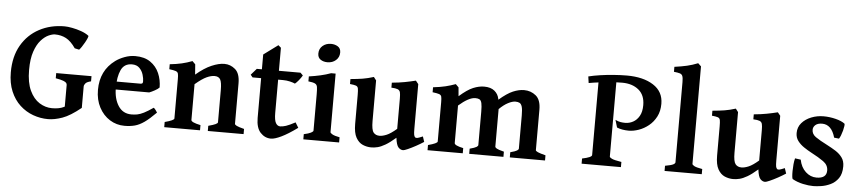

<svg xmlns="http://www.w3.org/2000/svg" viewBox="-44 -1031 5901 1318"><g transform="rotate(5 2906.5 -371.5)"><path d="M581.1 -269.5Q553.2 -263.2 543.5 -252Q533.7 -240.7 533.7 -229.5V-82.5Q533.7 -82.5 515.9 -76.2Q498 -69.8 474.9 -62Q451.7 -54.2 434.1 -49.3Q416.5 -44.4 416.5 -47.9V-229.5Q416.5 -236.8 412.1 -243.4Q407.7 -250 391.1 -256.6Q374.5 -263.2 337.9 -269.5V-305.2H581.1ZM534.7 -580.1Q538.1 -577.6 532.5 -564Q526.9 -550.3 517.1 -532.7Q507.3 -515.1 497.1 -500Q486.8 -484.9 480.5 -479L449.7 -485.8Q417.5 -532.7 383.3 -550.8Q349.1 -568.8 306.6 -568.8Q288.6 -568.8 262.2 -556.9Q235.8 -544.9 210.2 -516.1Q184.6 -487.3 167.5 -437.3Q150.4 -387.2 150.4 -311Q150.4 -224.1 176 -169.2Q201.7 -114.3 242.9 -88.4Q284.2 -62.5 330.1 -62.5Q379.4 -62.5 410.4 -77.9Q441.4 -93.3 466.8 -117.2Q471.2 -115.2 486.6 -107.7Q502 -100.1 516.8 -92.5Q531.7 -85 533.7 -82.5Q460.9 -23.4 407.2 -4.4Q353.5 14.6 309.1 14.6Q255.9 14.6 205.6 -3.7Q155.3 -22 115 -59.1Q74.7 -96.2 50.8 -152.6Q26.9 -209 26.9 -284.2Q26.9 -392.6 71.5 -470Q116.2 -547.4 193.4 -588.6Q270.5 -629.9 367.2 -629.9Q388.7 -629.9 419.9 -624Q451.2 -618.2 482.4 -607.2Q513.7 -596.2 534.7 -580.1Z M1053.7 -268.6Q1044.9 -258.3 1022.9 -246.3Q1001 -234.4 985.4 -228.5H690.4L691.4 -283.2H918.5Q929.7 -283.2 933.3 -286.9Q937 -290.5 937 -300.8Q937 -320.3 929.4 -345.9Q921.9 -371.6 903.1 -390.9Q884.3 -410.2 851.1 -410.2Q797.9 -410.2 776.1 -363.5Q754.4 -316.9 754.4 -239.3Q754.4 -165 785.9 -116.2Q817.4 -67.4 877 -67.4Q897.5 -67.4 917 -71Q936.5 -74.7 961.9 -87.4Q987.3 -100.1 1025.4 -126.5Q1031.7 -123 1040.3 -111.1Q1048.8 -99.1 1050.8 -95.2Q1005.4 -49.3 971.7 -25.6Q938 -2 906.5 6.3Q875 14.6 835.9 14.6Q780.3 14.6 734.4 -14.2Q688.5 -43 660.9 -95Q633.3 -147 633.3 -215.8Q633.3 -349.1 733.9 -422.9Q759.8 -441.9 795.7 -455.3Q831.5 -468.8 868.7 -468.8Q932.6 -468.8 973.4 -440.4Q1014.2 -412.1 1033.9 -366.5Q1053.7 -320.8 1053.7 -268.6Z M1409.2 0V-35.6Q1444.3 -44.9 1459 -52Q1473.6 -59.1 1473.6 -65.4V-287.1Q1473.6 -340.8 1462.4 -360.4Q1451.2 -379.9 1422.4 -379.9Q1398.9 -379.9 1368.4 -366Q1337.9 -352.1 1290.5 -312V-65.4Q1290.5 -49.3 1355.5 -35.6V0H1108.9V-35.6Q1173.3 -52.7 1173.3 -65.4V-336.4Q1173.3 -361.8 1170.4 -373.8Q1167.5 -385.7 1154.1 -390.6Q1140.6 -395.5 1108.9 -399.4V-433.6Q1155.3 -438.5 1191.2 -446.8Q1227.1 -455.1 1262.7 -468.8L1283.2 -448.2L1288.6 -377.9Q1345.2 -426.3 1395 -447.5Q1444.8 -468.8 1482.9 -468.8Q1524.9 -468.8 1557.9 -440.4Q1590.8 -412.1 1590.8 -343.8V-65.4Q1590.8 -59.1 1604 -52.2Q1617.2 -45.4 1655.8 -35.6V0Z M2025.9 -75.7Q1961.4 -28.8 1916 -7.1Q1870.6 14.6 1845.2 14.6Q1803.2 14.6 1772.7 -18.1Q1742.2 -50.8 1742.2 -119.1V-393.1H1683.1L1668.9 -410.6L1707 -454.1H1742.2V-556.2L1840.8 -628.9L1859.4 -612.8V-454.1H2008.3L2025.9 -436.5Q2016.6 -419.9 2001.5 -401.6Q1986.3 -383.3 1976.6 -376Q1964.8 -381.8 1941.4 -387.5Q1918 -393.1 1892.1 -393.1H1859.4V-164.6Q1859.4 -114.3 1870.8 -94.5Q1882.3 -74.7 1900.9 -74.7Q1918 -74.7 1940.7 -82Q1963.4 -89.4 2004.4 -111.3Z M2267.6 -615.7Q2267.6 -583 2244.1 -562.3Q2220.7 -541.5 2185.5 -541.5Q2158.2 -541.5 2138.4 -554.7Q2118.7 -567.9 2118.7 -595.7Q2118.7 -628.9 2142.3 -649.2Q2166 -669.4 2200.2 -669.4Q2226.6 -669.4 2247.1 -656.7Q2267.6 -644 2267.6 -615.7ZM2067.4 0V-35.6Q2100.1 -42.5 2116 -50.8Q2131.8 -59.1 2131.8 -65.4V-316.4Q2131.8 -349.6 2129.2 -366.2Q2126.5 -382.8 2112.8 -389.4Q2099.1 -396 2067.4 -399.4V-433.6Q2108.9 -439.5 2146.7 -448Q2184.6 -456.5 2217.8 -468.8H2249V-65.4Q2249 -59.6 2263.7 -51Q2278.3 -42.5 2314 -35.6V0Z M2895.5 -54.7Q2871.6 -39.1 2842 -22.9Q2812.5 -6.8 2788.1 3.9Q2763.7 14.6 2755.9 14.6Q2738.3 14.6 2723.6 -0.7Q2709 -16.1 2703.1 -66.4Q2662.6 -31.2 2632.8 -13.9Q2603 3.4 2580.1 9Q2557.1 14.6 2536.1 14.6Q2505.9 14.6 2477.5 2.4Q2449.2 -9.8 2430.9 -42.5Q2412.6 -75.2 2412.6 -136.2V-336.4Q2412.6 -367.2 2409.9 -380.9Q2407.2 -394.5 2394.8 -398.9Q2382.3 -403.3 2353.5 -406.2V-440.4Q2402.3 -444.8 2437.3 -450.4Q2472.2 -456.1 2512.7 -468.8L2529.8 -446.3V-167Q2529.8 -106.4 2544.4 -88.1Q2559.1 -69.8 2586.4 -69.8Q2606.9 -69.8 2635 -81.5Q2663.1 -93.3 2703.1 -127.9V-336.4Q2703.1 -365.7 2699.5 -379.9Q2695.8 -394 2682.1 -399.4Q2668.5 -404.8 2638.7 -406.2V-440.4Q2687.5 -444.8 2727.3 -452.4Q2767.1 -460 2802.2 -468.8L2820.3 -446.3V-138.7Q2820.3 -108.9 2822.8 -96.9Q2825.2 -85 2831.5 -80.1Q2836.9 -75.7 2847.7 -78.1Q2858.4 -80.6 2883.3 -91.3Z M3490.2 0V-35.6Q3525.4 -44.9 3536.1 -52Q3546.9 -59.1 3546.9 -65.4V-294.4Q3546.9 -334.5 3541.3 -353.8Q3535.6 -373 3524.4 -378.9Q3513.2 -384.8 3495.6 -384.8Q3474.1 -384.8 3445.1 -369.6Q3416 -354.5 3384.8 -323.7V-65.4Q3384.8 -59.1 3396.2 -52.2Q3407.7 -45.4 3446.3 -35.6V0H3210.4V-35.6Q3245.6 -44.9 3256.6 -52Q3267.6 -59.1 3267.6 -65.4V-294.4Q3267.6 -334.5 3263.2 -353.8Q3258.8 -373 3248.3 -378.9Q3237.8 -384.8 3219.7 -384.8Q3174.8 -384.8 3105 -323.7V-65.4Q3105 -48.3 3166 -35.6V0H2923.3V-35.6Q2987.8 -52.7 2987.8 -65.4V-336.4Q2987.8 -362.3 2984.9 -374.3Q2981.9 -386.2 2968.3 -390.9Q2954.6 -395.5 2923.3 -399.4V-433.6Q2973.6 -439.5 3008.1 -447.8Q3042.5 -456.1 3077.1 -468.8L3097.7 -448.2L3103 -387.7Q3157.7 -436 3197.5 -452.4Q3237.3 -468.8 3272.5 -468.8Q3318.8 -468.8 3344.5 -447.3Q3370.1 -425.8 3376 -394.5L3377.4 -387.7Q3432.1 -435.1 3472.4 -451.9Q3512.7 -468.8 3548.3 -468.8Q3594.7 -468.8 3629.4 -440.4Q3664.1 -412.1 3664.1 -343.8V-65.4Q3664.1 -59.1 3679.2 -52.2Q3694.3 -45.4 3732.9 -35.6V0Z M4494.6 -457Q4494.6 -406.2 4474.9 -368.2Q4455.1 -330.1 4423.6 -304.7Q4392.1 -279.3 4356 -266.6Q4319.8 -253.9 4287.6 -253.9Q4265.1 -253.9 4243.4 -257.6Q4221.7 -261.2 4205.6 -268.6L4190.4 -319.8Q4210.4 -310.5 4225.8 -307.9Q4241.2 -305.2 4258.3 -305.2Q4286.6 -305.2 4312.5 -319.1Q4338.4 -333 4355 -362.1Q4371.6 -391.1 4371.6 -437Q4371.6 -506.3 4327.9 -542.2Q4284.2 -578.1 4214.4 -578.1Q4180.2 -578.1 4138.7 -574.7Q4097.2 -571.3 4056.6 -566.4Q4016.1 -561.5 3984.9 -555.7L3978.5 -600.6Q4013.7 -609.4 4058.6 -616Q4103.5 -622.6 4151.4 -626.2Q4199.2 -629.9 4242.2 -629.9Q4355.5 -629.9 4425 -585.4Q4494.6 -541 4494.6 -457ZM3984.9 0V-35.6Q4051.8 -49.3 4051.8 -65.4V-580.1H4173.8V-65.4Q4173.8 -59.6 4189.2 -51.8Q4204.6 -43.9 4255.9 -35.6V0Z M4556.6 0V-35.6Q4598.6 -43 4612.3 -50.3Q4626 -57.6 4626 -65.4V-618.2Q4626 -647 4621.1 -659.7Q4616.2 -672.4 4602.5 -676.5Q4588.9 -680.7 4561.5 -683.6V-717.8Q4610.4 -724.6 4647 -732.9Q4683.6 -741.2 4722.2 -756.8L4743.2 -736.8V-65.4Q4743.2 -58.1 4758.1 -50.3Q4772.9 -42.5 4813 -35.6V0Z M5389.6 -54.7Q5365.7 -39.1 5336.2 -22.9Q5306.6 -6.8 5282.2 3.9Q5257.8 14.6 5250 14.6Q5232.4 14.6 5217.8 -0.7Q5203.1 -16.1 5197.3 -66.4Q5156.7 -31.2 5127 -13.9Q5097.2 3.4 5074.2 9Q5051.3 14.6 5030.3 14.6Q5000 14.6 4971.7 2.4Q4943.4 -9.8 4925 -42.5Q4906.7 -75.2 4906.7 -136.2V-336.4Q4906.7 -367.2 4904.1 -380.9Q4901.4 -394.5 4888.9 -398.9Q4876.5 -403.3 4847.7 -406.2V-440.4Q4896.5 -444.8 4931.4 -450.4Q4966.3 -456.1 5006.8 -468.8L5023.9 -446.3V-167Q5023.9 -106.4 5038.6 -88.1Q5053.2 -69.8 5080.6 -69.8Q5101.1 -69.8 5129.2 -81.5Q5157.2 -93.3 5197.3 -127.9V-336.4Q5197.3 -365.7 5193.6 -379.9Q5189.9 -394 5176.3 -399.4Q5162.6 -404.8 5132.8 -406.2V-440.4Q5181.6 -444.8 5221.4 -452.4Q5261.2 -460 5296.4 -468.8L5314.5 -446.3V-138.7Q5314.5 -108.9 5316.9 -96.9Q5319.3 -85 5325.7 -80.1Q5331.1 -75.7 5341.8 -78.1Q5352.5 -80.6 5377.4 -91.3Z M5775.9 -138.2Q5775.9 -86.4 5754.2 -55.7Q5732.4 -24.9 5700.2 -9.8Q5668 5.4 5635.7 10Q5603.5 14.6 5582 14.6Q5550.8 14.6 5510.7 6.1Q5470.7 -2.4 5438 -21Q5435.1 -22.9 5433.3 -38.3Q5431.6 -53.7 5431.9 -76.4Q5432.1 -99.1 5434.3 -122.6Q5436.5 -146 5441.4 -164.1L5481 -158.7Q5491.2 -106.4 5524.2 -75.9Q5557.1 -45.4 5599.1 -45.4Q5668.5 -45.4 5668.5 -100.1Q5668.5 -137.7 5634.5 -161.9Q5600.6 -186 5550.8 -211.9Q5523.9 -226.1 5497.8 -243.7Q5471.7 -261.2 5454.3 -284.2Q5437 -307.1 5437 -338.4Q5437 -378.9 5462.2 -408Q5487.3 -437 5527.3 -452.9Q5567.4 -468.8 5611.3 -468.8Q5653.3 -468.8 5694.6 -458.5Q5735.8 -448.2 5758.3 -431.2Q5761.2 -428.7 5759.5 -415Q5757.8 -401.4 5753.2 -383.5Q5748.5 -365.7 5742.2 -349.4Q5735.8 -333 5730 -325.2L5696.3 -329.1Q5671.4 -417.5 5606 -417.5Q5576.7 -417.5 5560.5 -403.8Q5544.4 -390.1 5544.4 -370.1Q5544.4 -340.8 5571.5 -321.5Q5598.6 -302.2 5656.2 -272.9Q5684.6 -258.3 5712.2 -241Q5739.7 -223.6 5757.8 -199.2Q5775.9 -174.8 5775.9 -138.2Z"/></g></svg>

Font: Gentium Plus
Style: Bold
Weight: 700
Designer: Victor Gaultney, Annie Olsen, Iska Routamaa, Becca Hirsbrunner
Foundry: SIL International
Version: Version 6.101